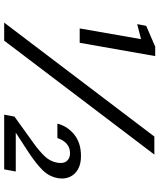

<svg xmlns="http://www.w3.org/2000/svg" viewBox="56 -800 744 895"><g transform="rotate(90 427.5 -352.0)"><path d="M112 -352 162 -638 92 -620 100 -662 197 -704H241L179 -352ZM85 0 616 -700H700L169 0ZM514 0 523 -48 651 -140Q684 -164 708 -189Q732 -214 738 -248Q743 -277 730 -292Q717 -307 694 -307Q668 -307 650 -291.5Q632 -276 623 -248H556Q567 -294 606 -326Q645 -358 707 -358Q745 -358 769.5 -343.5Q794 -329 804.5 -305Q815 -281 810 -251Q803 -210 773 -179.5Q743 -149 690 -114L598 -54H779L769 0Z"/></g></svg>

Font: DM Sans 12pt
Style: Italic
Weight: 400
Italic angle: -10°
Version: Version 4.004;gftools[0.9.30]